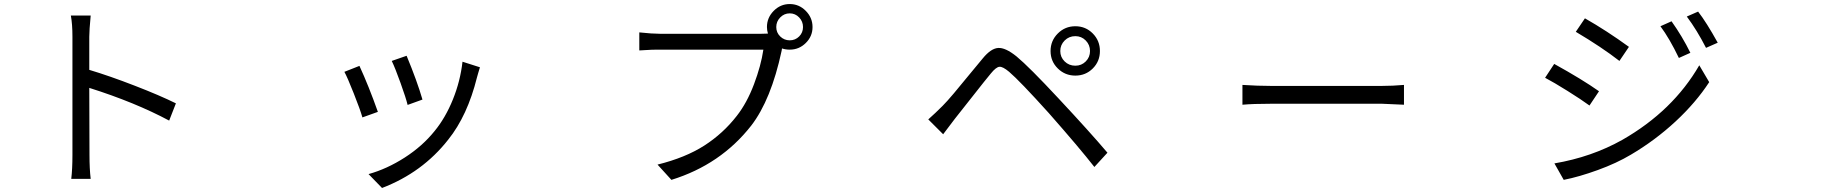

<svg xmlns="http://www.w3.org/2000/svg" viewBox="-20 -851 9040 946"><path d="M846.7 -341.8 813.5 -256.8Q645.5 -346.7 419.9 -418L420.9 -87.9Q420.9 -19.5 426.8 30.3H331.1Q336.9 -17.6 336.9 -87.9V-669.9Q336.9 -732.4 329.1 -774.4H426.8Q419.9 -701.2 419.9 -669.9V-506.8Q520.5 -476.6 644 -428.7Q767.6 -380.9 846.7 -341.8Z M1983.4 -576.2Q2035.2 -451.2 2061.5 -360.4L1988.3 -334Q1980.5 -367.2 1953.6 -441.9Q1926.8 -516.6 1910.2 -550.8ZM2258.8 -546.9 2344.7 -519.5Q2340.8 -506.8 2335.9 -490.2Q2331.1 -473.6 2330.1 -469.7Q2283.2 -281.2 2188.5 -163.1Q2061.5 -1 1862.3 75.2L1795.9 6.8Q1886.7 -18.6 1974.1 -74.7Q2061.5 -130.9 2121.1 -205.1Q2174.8 -270.5 2211.4 -360.8Q2248 -451.2 2258.8 -546.9ZM1751 -526.4Q1796.9 -426.8 1841.8 -299.8L1765.6 -272.5Q1754.9 -310.5 1723.1 -390.6Q1691.4 -470.7 1676.8 -497.1Z M3824.2 -671.4Q3843.8 -652.3 3871.1 -652.3Q3898.4 -652.3 3917.5 -671.4Q3936.5 -690.4 3936.5 -717.8Q3936.5 -745.1 3917.5 -765.1Q3898.4 -785.2 3871.1 -785.2Q3843.8 -785.2 3824.2 -765.1Q3804.7 -745.1 3804.7 -717.8Q3804.7 -690.4 3824.2 -671.4ZM3230.5 -684.6H3731.4Q3752 -684.6 3763.7 -685.5Q3758.8 -702.1 3758.8 -717.8Q3758.8 -763.7 3792 -797.4Q3825.2 -831.1 3871.1 -831.1Q3917 -831.1 3950.2 -797.4Q3983.4 -763.7 3983.4 -717.8Q3983.4 -671.9 3950.2 -639.2Q3917 -606.4 3871.1 -606.4Q3850.6 -606.4 3833 -612.3L3831.1 -600.6Q3779.3 -359.4 3681.6 -232.4Q3531.2 -40 3288.1 35.2L3219.7 -40Q3357.4 -74.2 3450.2 -133.8Q3543 -193.4 3610.4 -280.3Q3660.2 -343.8 3694.8 -435.5Q3729.5 -527.3 3741.2 -606.4H3228.5Q3210.9 -606.4 3192.9 -606Q3174.8 -605.5 3156.2 -604Q3137.7 -602.5 3129.9 -602.5V-691.4Q3193.4 -684.6 3230.5 -684.6Z M5278.3 -527.3Q5308.6 -527.3 5329.6 -548.3Q5350.6 -569.3 5350.6 -599.6Q5350.6 -629.9 5329.6 -651.4Q5308.6 -672.9 5278.3 -672.9Q5247.1 -672.9 5225.6 -651.4Q5204.1 -629.9 5204.1 -599.6Q5204.1 -569.3 5225.6 -548.3Q5247.1 -527.3 5278.3 -527.3ZM5191.9 -513.7Q5156.2 -548.8 5156.2 -599.6Q5156.2 -650.4 5191.9 -686Q5227.5 -721.7 5278.3 -721.7Q5329.1 -721.7 5364.3 -686Q5399.4 -650.4 5399.4 -599.6Q5399.4 -548.8 5364.3 -513.7Q5329.1 -478.5 5278.3 -478.5Q5227.5 -478.5 5191.9 -513.7ZM4553.7 -262.7Q4587.9 -293 4624 -329.1Q4645.5 -350.6 4679.7 -391.1Q4713.9 -431.6 4756.8 -484.4Q4799.8 -537.1 4822.3 -563.5Q4862.3 -612.3 4897.9 -614.7Q4933.6 -617.2 4988.3 -573.2Q5049.8 -522.5 5195.3 -366.2Q5348.6 -202.1 5436.5 -98.6L5372.1 -28.3Q5298.8 -122.1 5147.5 -293.9Q5003.9 -453.1 4952.1 -497.1Q4920.9 -523.4 4904.3 -522Q4887.7 -520.5 4862.3 -489.3Q4836.9 -459 4771 -375Q4705.1 -291 4684.6 -265.6Q4678.7 -257.8 4627 -189.5Z M6101.6 -335V-432.6Q6177.7 -427.7 6241.2 -427.7H6789.1Q6841.8 -427.7 6897.5 -432.6V-335Q6799.8 -339.8 6790 -339.8H6241.2Q6153.3 -339.8 6101.6 -335Z M8215.8 -746.1Q8268.6 -671.9 8308.6 -590.8L8252 -565.4Q8206.1 -661.1 8161.1 -721.7ZM8346.7 -793.9Q8387.7 -741.2 8443.4 -640.6L8385.7 -615.2Q8340.8 -703.1 8291 -769.5ZM7789.1 -760.7Q7895.5 -700.2 8005.9 -620.1L7959 -550.8Q7871.1 -619.1 7744.1 -694.3ZM7638.7 -45.9Q7822.3 -77.1 7973.6 -162.1Q8222.7 -304.7 8352.5 -529.3L8401.4 -446.3Q8335.9 -345.7 8235.4 -252.4Q8134.8 -159.2 8015.6 -88.9Q7945.3 -46.9 7852.5 -13.2Q7759.8 20.5 7684.6 35.2ZM7637.7 -536.1Q7775.4 -460 7858.4 -401.4L7811.5 -331.1Q7771.5 -360.4 7703.6 -402.8Q7635.7 -445.3 7592.8 -467.8Z"/></svg>

Font: Bpmf Zihi Sans Regular
Style: Regular
Weight: 400
Foundry: But Ko
Version: Version 1.320